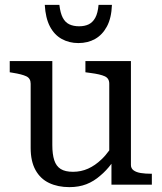

<svg xmlns="http://www.w3.org/2000/svg" viewBox="-20 -759 664 789"><path d="M195 -508V-163Q195 -125 203 -100.5Q211 -76 229.5 -64.5Q248 -53 280 -53Q313 -53 342 -66Q371 -79 397 -104Q414 -120 429 -141V-415Q429 -437 410.5 -445.5Q392 -454 353 -459L331 -462V-508H518V-81Q518 -67 529 -59Q540 -51 558.5 -48Q577 -45 601 -45H604V0H438V-86Q416 -57 393 -38Q366 -14 335 -2Q304 10 265 10Q218 10 182 -7Q146 -24 126 -60Q106 -96 106 -151V-415Q106 -437 88 -445.5Q70 -454 32 -460L20 -462V-508ZM302 -582Q341 -582 371 -599Q401 -616 419.5 -650.5Q438 -685 440 -739H385Q382 -705 371.5 -686Q361 -667 344.5 -659Q328 -651 305 -651Q282 -651 265 -659Q248 -667 238 -686Q228 -705 224 -739H164Q167 -685 185 -650.5Q203 -616 233.5 -599Q264 -582 302 -582Z"/></svg>

Font: Roboto Serif 20pt
Style: Regular
Weight: 400
Designer: Greg Gazdowicz
Foundry: Commercial Type
Version: Version 1.008